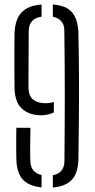

<svg xmlns="http://www.w3.org/2000/svg" viewBox="-20 -825 422 852"><path d="M44.5 -434.5Q44 -469.5 43.8 -516.5Q43.5 -563.5 43.8 -607.8Q44 -652 44.5 -678Q47 -740 76 -770.2Q105 -800.5 164.5 -805V-751Q108.5 -743 107.5 -688Q107.5 -672 107.2 -637.2Q107 -602.5 106.8 -561.8Q106.5 -521 106.5 -486Q106.5 -451 106.5 -434.5Q107.5 -398 127.8 -382.5Q148 -367 181.5 -367Q203.5 -367 219 -372.5V-326Q193 -313.5 162 -313.5Q110.5 -313.5 78.2 -342Q46 -370.5 44.5 -434.5ZM214.5 7V-47.5Q238 -51.5 252 -67Q266 -82.5 266 -112Q266.5 -192 267 -262.5Q267.5 -333 267.5 -400.2Q267.5 -467.5 267 -537.8Q266.5 -608 265.5 -688Q265.5 -716 251.8 -731Q238 -746 214.5 -751V-805Q274.5 -800.5 300.2 -769.8Q326 -739 328 -678Q330 -576.5 330.5 -488.2Q331 -400 330.2 -311.5Q329.5 -223 328 -120.5Q327 -57.5 299 -27.5Q271 2.5 214.5 7ZM52.5 -120.5Q52 -134.5 52 -160.5Q52 -186.5 52 -213.5Q52 -240.5 52.5 -258H115Q114.5 -224.5 114 -184.5Q113.5 -144.5 114.5 -114Q115 -84 128 -68.8Q141 -53.5 164.5 -48.5V6.5Q107.5 1 80.5 -29.2Q53.5 -59.5 52.5 -120.5Z"/></svg>

Font: Big Shoulders Stencil Text Light
Style: Regular
Weight: 300
Designer: Patric King
Foundry: XO Type Co
Version: Version 1.000